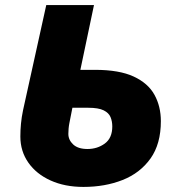

<svg xmlns="http://www.w3.org/2000/svg" viewBox="-20 -734 709 764"><path d="M312 9.8Q237.8 9.8 181.2 -15.9Q124.5 -41.5 92.8 -86.9Q61 -132.3 61 -190.9Q61 -216.8 63.5 -242.2Q65.9 -267.6 71.8 -295.9L164.1 -713.9H354L299.8 -456.1H357.9Q454.6 -456.1 512 -429.4Q569.3 -402.8 594.7 -356.7Q620.1 -310.5 620.1 -252Q620.1 -161.1 578.9 -103.3Q537.6 -45.4 467.8 -17.8Q397.9 9.8 312 9.8ZM328.1 -141.1Q367.2 -141.1 397 -162.8Q426.8 -184.6 426.8 -231Q426.8 -251 419.9 -267.8Q413.1 -284.7 392.6 -294.9Q372.1 -305.2 331.1 -305.2H268.1L255.9 -243.2Q253.9 -233.4 252.9 -221.4Q252 -209.5 252 -201.2Q252 -177.2 271.2 -159.2Q290.5 -141.1 328.1 -141.1Z"/></svg>

Font: Open Sans ExtraBold
Style: Italic
Weight: 800
Italic angle: -12°
Designer: Monotype Design Team
Foundry: Monotype Imaging Inc.
Version: Version 3.000; ttfautohint (v1.8.4)